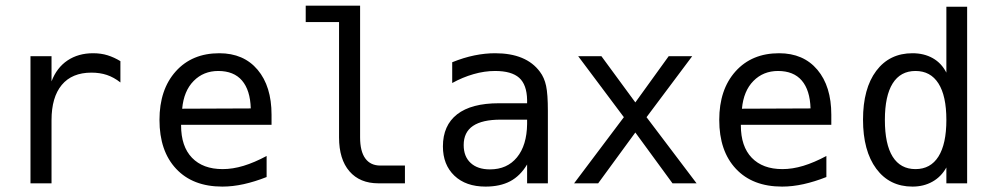

<svg xmlns="http://www.w3.org/2000/svg" viewBox="-20 -655 3540 686"><path d="M410.2 -360.4Q386.7 -378.9 361.8 -387.2Q336.9 -395.5 306.6 -395.5Q237.3 -395.5 200.7 -351.6Q164.1 -307.6 164.1 -225.6V0H88.9V-454.1H164.1V-364.3Q182.6 -413.1 221.2 -439Q259.8 -464.8 312.5 -464.8Q340.8 -464.8 364.3 -457.5Q387.7 -450.2 410.2 -436.5Z M950.2 -245.1V-209H627V-207Q627 -131.8 666 -91.3Q705.1 -50.8 775.4 -50.8Q811.5 -50.8 850.1 -62.5Q888.7 -74.2 932.6 -97.7V-22.5Q890.6 -5.9 851.1 2.9Q811.5 11.7 774.4 11.7Q668.9 11.7 609.4 -51.8Q549.8 -115.2 549.8 -226.6Q549.8 -335 607.9 -399.9Q666 -464.8 763.7 -464.8Q850.6 -464.8 900.4 -405.8Q950.2 -346.7 950.2 -245.1ZM876 -267.6Q874 -333 844.7 -367.2Q815.4 -401.4 759.8 -401.4Q707 -401.4 671.9 -365.7Q636.7 -330.1 630.9 -266.6Z M1266.6 -164.1Q1266.6 -114.3 1285.2 -88.9Q1303.7 -63.5 1338.9 -63.5H1426.8V0H1332Q1265.6 0 1228.5 -43Q1191.4 -85.9 1191.4 -164.1V-576.2H1072.3V-634.8H1266.6Z M1768.6 -227.5Q1703.1 -227.5 1669.9 -205.1Q1636.7 -182.6 1636.7 -136.7Q1636.7 -95.7 1661.6 -72.8Q1686.5 -49.8 1730.5 -49.8Q1792 -49.8 1827.1 -92.8Q1862.3 -135.7 1863.3 -211.9V-227.5ZM1937.5 -258.8V0H1863.3V-67.4Q1838.9 -26.4 1802.7 -7.3Q1766.6 11.7 1714.8 11.7Q1644.5 11.7 1603.5 -27.3Q1562.5 -66.4 1562.5 -131.8Q1562.5 -207 1613.3 -246.6Q1664.1 -286.1 1762.7 -286.1H1863.3V-297.9Q1862.3 -352.5 1835 -377Q1807.6 -401.4 1749 -401.4Q1710.9 -401.4 1671.9 -390.1Q1632.8 -378.9 1595.7 -358.4V-432.6Q1636.7 -449.2 1674.8 -457Q1712.9 -464.8 1749 -464.8Q1804.7 -464.8 1844.7 -448.2Q1884.8 -431.6 1909.2 -398.4Q1924.8 -377.9 1931.2 -348.1Q1937.5 -318.4 1937.5 -258.8Z M2453.1 -454.1 2290 -236.3 2468.8 0H2382.8L2250 -181.6L2117.2 0H2031.2L2209 -236.3L2045.9 -454.1H2128.9L2250 -289.1L2369.1 -454.1Z M2950.2 -245.1V-209H2627V-207Q2627 -131.8 2666 -91.3Q2705.1 -50.8 2775.4 -50.8Q2811.5 -50.8 2850.1 -62.5Q2888.7 -74.2 2932.6 -97.7V-22.5Q2890.6 -5.9 2851.1 2.9Q2811.5 11.7 2774.4 11.7Q2668.9 11.7 2609.4 -51.8Q2549.8 -115.2 2549.8 -226.6Q2549.8 -335 2607.9 -399.9Q2666 -464.8 2763.7 -464.8Q2850.6 -464.8 2900.4 -405.8Q2950.2 -346.7 2950.2 -245.1ZM2876 -267.6Q2874 -333 2844.7 -367.2Q2815.4 -401.4 2759.8 -401.4Q2707 -401.4 2671.9 -365.7Q2636.7 -330.1 2630.9 -266.6Z M3361.3 -395.5V-630.9H3435.5V0H3361.3V-56.6Q3342.8 -23.4 3311.5 -5.9Q3280.3 11.7 3240.2 11.7Q3158.2 11.7 3110.8 -52.2Q3063.5 -116.2 3063.5 -227.5Q3063.5 -338.9 3110.8 -401.9Q3158.2 -464.8 3240.2 -464.8Q3281.2 -464.8 3312.5 -447.3Q3343.8 -429.7 3361.3 -395.5ZM3141.6 -226.6Q3141.6 -139.6 3169.4 -95.2Q3197.3 -50.8 3251 -50.8Q3304.7 -50.8 3333 -95.7Q3361.3 -140.6 3361.3 -226.6Q3361.3 -312.5 3333 -356.9Q3304.7 -401.4 3251 -401.4Q3197.3 -401.4 3169.4 -356.9Q3141.6 -312.5 3141.6 -226.6Z"/></svg>

Font: BabelStone Irk Bitig
Style: Regular
Weight: 400
Designer: Andrew West
Foundry: BabelStone
Version: Version 1.03 June 7, 2023